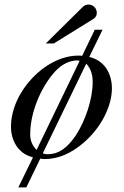

<svg xmlns="http://www.w3.org/2000/svg" viewBox="-20 -684 540 839"><path d="M180 -494H215L386 -600C398 -607 403 -616 403 -628C403 -648 387 -664 367 -664C357 -664 349 -661 342 -654ZM428 -554H394L339 -440C333 -441 329 -441 322 -441C178 -441 28 -283 28 -130C28 -91 41 -55 65 -30C80 -14 93 -6 124 4L60 135H95L156 9C162 10 168 11 176 11C234 11 290 -13 345 -60C420 -124 469 -218 469 -298C469 -362 437 -420 370 -435ZM357 -406C376 -385 385 -360 385 -325C385 -253 354 -157 311 -92C273 -36 235 -10 189 -10C180 -10 175 -11 167 -14ZM140 -29C121 -48 112 -69 112 -97C112 -192 158 -304 223 -374C250 -403 285 -420 318 -420C321 -420 323 -419 328 -418Z"/></svg>

Font: STIXGeneral
Style: Italic
Weight: 400
Italic angle: -16.33°
Designer: MicroPress Inc., with final additions and corrections provided by Coen Hoffman, Elsevier (retired)
Version: Version 1.1.0